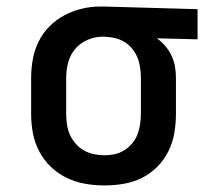

<svg xmlns="http://www.w3.org/2000/svg" viewBox="-20 -558 640 586"><path d="M299 8Q270 8 240.5 3Q211 -2 184 -15Q157 -28 135.5 -48.5Q114 -69 100 -95.5Q86 -122 80.5 -151Q75 -180 75 -210V-320Q75 -348 80 -376.5Q85 -405 97.5 -430.5Q110 -456 130 -476.5Q150 -497 175 -510.5Q200 -524 228 -531Q256 -538 284 -538Q288 -538 292 -538Q296 -538 300 -538L583 -530V-438L459 -441Q473 -431 484.5 -417.5Q496 -404 503.5 -388Q511 -372 514 -355Q517 -338 517 -320V-210Q517 -181 512 -152Q507 -123 494 -96.5Q481 -70 460 -49Q439 -28 413 -15Q387 -2 357.5 3Q328 8 299 8ZM299 -84Q315 -84 330.5 -87.5Q346 -91 359.5 -99.5Q373 -108 383.5 -120.5Q394 -133 399.5 -147.5Q405 -162 407.5 -178Q410 -194 410 -210V-320Q410 -343 405 -365Q400 -387 386.5 -405.5Q373 -424 352.5 -434Q332 -444 309 -445L300 -446Q298 -446 296 -446Q294 -446 292 -446Q269 -446 246.5 -436Q224 -426 209 -408Q194 -390 188 -367Q182 -344 182 -320V-210Q182 -194 184.5 -177.5Q187 -161 193.5 -146.5Q200 -132 211 -119.5Q222 -107 236 -99Q250 -91 266.5 -87.5Q283 -84 299 -84Z"/></svg>

Font: Iosevka Curly SmBdEx
Style: Regular
Weight: 600
Width: 7
Monospace: yes
Designer: Belleve Invis
Foundry: Belleve Invis
Version: Version 11.1.0; ttfautohint (v1.8.3)